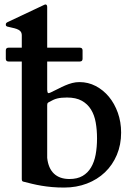

<svg xmlns="http://www.w3.org/2000/svg" viewBox="-20 -823 614 856"><path d="M18.1 -548.8Q5.9 -548.8 5.9 -561V-598.1Q5.9 -610.4 18.1 -610.4H77.1V-665.5Q77.1 -677.2 70.8 -683.8Q64.5 -690.4 54.7 -693.8Q44.9 -697.3 33.7 -699.5Q22.5 -701.7 12.2 -704.6Q9.3 -705.6 7.6 -707.3Q5.9 -709 5.9 -714.4Q5.9 -716.8 7.3 -719.2Q8.8 -721.7 13.2 -724.1L174.8 -800.3Q176.8 -801.3 179 -802.2Q181.2 -803.2 182.1 -803.2Q190.4 -803.2 190.4 -791.5V-610.4H335.9Q348.1 -610.4 348.1 -598.1V-561Q348.1 -548.8 335.9 -548.8H190.4V-422.9Q190.4 -418 191.7 -412.8Q192.9 -407.7 197.8 -407.7Q199.7 -407.7 205.6 -410.6Q223.6 -418.9 239.5 -427.2Q255.4 -435.5 270.8 -442.1Q286.1 -448.7 301.8 -452.9Q317.4 -457 334.5 -457Q373 -457 406.7 -439.5Q440.4 -421.9 465.6 -391.6Q490.7 -361.3 505.4 -320.1Q520 -278.8 520 -231.9Q520 -177.7 501 -132.6Q481.9 -87.4 448 -54.9Q414.1 -22.5 367.4 -4.6Q320.8 13.2 266.1 13.2Q236.8 13.2 212.2 11Q187.5 8.8 165.5 5.1Q143.6 1.5 123.5 -3.4Q103.5 -8.3 84 -13.2Q79.6 -14.2 78.4 -17.3Q77.1 -20.5 77.1 -24.9V-548.8ZM196.3 -366.7Q192.4 -364.3 191.4 -361.6Q190.4 -358.9 190.4 -355V-119.1Q195.3 -72.8 220.7 -48.8Q246.1 -24.9 289.6 -24.9Q324.7 -24.9 348.1 -38.6Q371.6 -52.2 386 -76.7Q400.4 -101.1 406.5 -134Q412.6 -167 412.6 -206.1Q412.6 -244.1 406.7 -277.1Q400.9 -310.1 385.7 -334.7Q370.6 -359.4 344.7 -373.8Q318.8 -388.2 278.8 -388.2Q265.6 -388.2 255.1 -387.2Q244.6 -386.2 235.4 -384Q226.1 -381.8 216.8 -377.4Q207.5 -373 196.3 -366.7Z"/></svg>

Font: Cardo
Style: Bold
Weight: 700
Designer: David J. Perry
Foundry: David J. Perry
Version: Version 1.0011